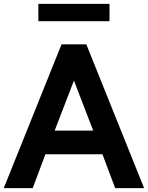

<svg xmlns="http://www.w3.org/2000/svg" viewBox="-40 -981 772 1001"><path d="M-20.5 0 280.9 -750H410L711.4 0H560.5L494.1 -176.8H196.8L130.5 0ZM160 -870.5V-960.9H530.9V-870.5ZM345.5 -560.9 245 -300H445.9Z"/></svg>

Font: Spartan MB
Style: Bold
Weight: 700
Designer: Matt Bailey, Mirko Velimirovic
Foundry: Matt Bailey
Version: Version 1.005